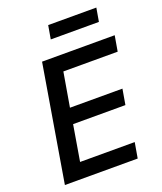

<svg xmlns="http://www.w3.org/2000/svg" viewBox="-158 -982 916 1083"><g transform="rotate(-20 300.0 -440.0)"><path d="M479 0 495 -93H167L203 -307H517L533 -400H218L253 -605H579L595 -698H159L42 0ZM248 -799H537L551 -880H262Z"/></g></svg>

Font: IBM Mono Medium
Style: Italic
Weight: 500
Italic angle: -9°
Monospace: yes
Designer: Mike Abbink, Paul van der Laan, Pieter van Rosmalen
Foundry: Bold Monday
Version: Version 2.3